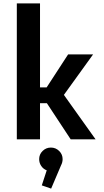

<svg xmlns="http://www.w3.org/2000/svg" viewBox="-20 -820 610 1130"><path d="M396 0 256 -212.5H215.5V0H79V-800H215.5V-305.5H254.5L381 -500H528L356 -261.5L542.5 0ZM348.5 116.5Q348.5 135.5 339.5 152.5L281 290L226 271L255 182.5Q235 175 222.8 157Q210.5 139 210.5 116.5Q210.5 88.5 230.8 68.5Q251 48.5 279.5 48.5Q308 48.5 328.2 68.5Q348.5 88.5 348.5 116.5Z"/></svg>

Font: League Mono Narrow SemiBold
Style: Regular
Weight: 600
Width: 3
Designer: Tyler Finck
Foundry: The League of Moveable Type / Tyler Finck
Version: Version 2.210